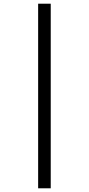

<svg xmlns="http://www.w3.org/2000/svg" viewBox="-20 -852 479 1037"><path d="M186 -832V165H254V-832Z"/></svg>

Font: Noto Sans Devanagari UI Condensed
Style: Regular
Weight: 400
Width: 3
Designer: Jelle Bosma - Monotype Design Team
Foundry: Monotype Imaging Inc.
Version: Version 2.004